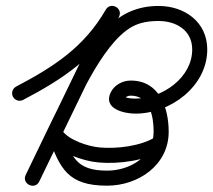

<svg xmlns="http://www.w3.org/2000/svg" viewBox="-20 -592 709 638"><path d="M56.9 -260C56.9 -260 56.9 -260 56.9 -260C189.7 -329.9 297.4 -401 374.7 -534.7C382.7 -548.6 375.2 -561.7 363.9 -567.7C352.6 -573.7 337.6 -572.6 330.6 -558.1C242.2 -375.7 153.9 -193.3 65.5 -10.9C58.2 4.1 65.9 17 77.1 22.5C88.4 27.9 103.3 25.9 110.5 10.9C133.9 -37.6 157.3 -86 180.7 -134.5C228.8 -234.1 316.2 -445.6 418.3 -502.8C445.6 -518.1 476.1 -522.2 506.9 -522.2C565.5 -522.2 618.7 -491.4 618.7 -427.5C618.7 -333.4 518.8 -264.4 430 -264.4C418.3 -264.4 404.7 -265.3 393.8 -269.9C386.5 -273 391.8 -260.8 392.8 -263C396.3 -270.5 406.7 -274.2 414.3 -274.2C478.3 -274.2 490.5 -204.7 490.5 -153.9C490.5 -71.1 411.1 -25 335.9 -25C231.5 -25 217.7 -72.2 188.5 -153.8C183.5 -167.6 168.4 -168.1 156.5 -162.1C144.6 -156.1 136 -143.7 144.1 -131.5C175.3 -84.7 254.9 -56.4 308.3 -52.1C308.3 -52.1 308.3 -52.1 308.2 -52.1C308.2 -52.1 308.1 -52.1 308.1 -52.1C375.3 -46.2 465.3 -58 523.7 -94.6C535.4 -101.9 539 -117.4 531.6 -129.1C524.3 -140.8 508.9 -144.3 497.2 -137C448.2 -106.3 368.7 -97 312.5 -101.9C312.5 -101.9 312.4 -101.9 312.4 -101.9C312.3 -101.9 312.3 -101.9 312.3 -101.9C275 -104.9 207.9 -126 185.8 -159.2C177.6 -171.4 164.1 -172.7 153.8 -167.5C143.5 -162.4 136.5 -150.7 141.4 -136.9C178.9 -32.3 205.3 25 335.9 25C439 25 540.5 -42.9 540.5 -153.9C540.5 -234.4 509.8 -324.3 414.3 -324.3C387.1 -324.3 359.3 -309.4 347.5 -284.2C322.3 -230.2 392.6 -214.4 430 -214.4C546.5 -214.4 668.7 -305.4 668.7 -427.5C668.7 -519.2 593.4 -572.2 506.9 -572.2C369 -572.2 304.3 -473.7 242.1 -363.8C203.7 -296.2 169.4 -226.2 135.6 -156.2C112.3 -107.8 88.9 -59.3 65.5 -10.9C58.2 4.1 65.9 17.1 77.1 22.5C88.4 27.9 103.2 25.9 110.5 10.9C198.8 -171.5 287.2 -353.9 375.5 -536.3C382.6 -550.8 375.5 -563.6 364.8 -569.3C354 -575 339.4 -573.6 331.4 -559.7C259.1 -434.5 157.8 -369.6 33.6 -304.3C21.4 -297.8 16.7 -282.7 23.1 -270.5C29.6 -258.3 44.7 -253.6 56.9 -260Z"/></svg>

Font: FRB American Cursive Guidelines Semibold
Style: Italic
Weight: 600
Italic angle: -25°
Version: Version 2.0;Modular Font Editor K font №1